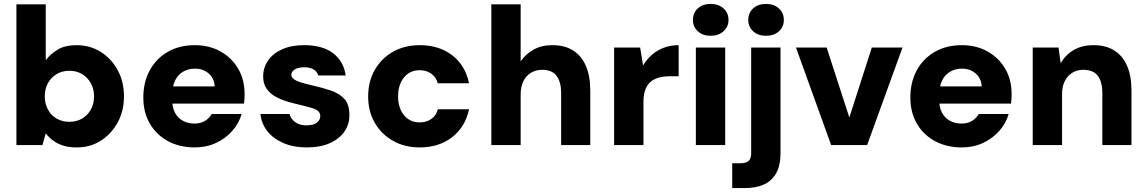

<svg xmlns="http://www.w3.org/2000/svg" viewBox="-20 -742 5865 982"><path d="M372 12Q335 12 306 3.5Q277 -5 254 -21.5Q231 -38 214 -60L197 0H64V-720H214V-434Q238 -466 275.5 -488.5Q313 -511 371 -511Q440 -511 494.5 -477Q549 -443 581.5 -384Q614 -325 614 -249Q614 -174 581.5 -115Q549 -56 495 -22Q441 12 372 12ZM335 -119Q372 -119 400 -135.5Q428 -152 444.5 -181.5Q461 -211 461 -249Q461 -287 444.5 -316.5Q428 -346 400 -363Q372 -380 335 -380Q298 -380 269.5 -363Q241 -346 225 -316.5Q209 -287 209 -249Q209 -212 225 -182Q241 -152 269.5 -135.5Q298 -119 335 -119Z M976 12Q898 12 838.5 -20.5Q779 -53 746 -110.5Q713 -168 713 -243Q713 -321 745.5 -381.5Q778 -442 837.5 -476.5Q897 -511 976 -511Q1051 -511 1108.5 -478.5Q1166 -446 1198.5 -390Q1231 -334 1231 -261Q1231 -251 1230.5 -238.5Q1230 -226 1228 -212H819V-300H1078Q1076 -341 1047.5 -366Q1019 -391 977 -391Q944 -391 917.5 -376Q891 -361 876 -331.5Q861 -302 861 -257V-227Q861 -193 874.5 -166.5Q888 -140 914 -125Q940 -110 974 -110Q1007 -110 1029 -124Q1051 -138 1063 -159H1216Q1202 -111 1168 -72.5Q1134 -34 1085 -11Q1036 12 976 12Z M1550 12Q1481 12 1429 -10.5Q1377 -33 1347 -71.5Q1317 -110 1312 -159H1461Q1465 -143 1476.5 -129.5Q1488 -116 1506 -108.5Q1524 -101 1547 -101Q1572 -101 1587.5 -107.5Q1603 -114 1610.5 -125Q1618 -136 1618 -147Q1618 -165 1606.5 -174.5Q1595 -184 1573 -190.5Q1551 -197 1521 -204Q1486 -212 1451.5 -222Q1417 -232 1388.5 -248Q1360 -264 1343 -289Q1326 -314 1326 -351Q1326 -396 1351 -432.5Q1376 -469 1423 -490Q1470 -511 1536 -511Q1630 -511 1684 -469.5Q1738 -428 1748 -356H1608Q1602 -376 1583.5 -387Q1565 -398 1536 -398Q1504 -398 1487 -386.5Q1470 -375 1470 -359Q1470 -347 1482.5 -337.5Q1495 -328 1517 -321Q1539 -314 1570 -307Q1628 -294 1672 -279Q1716 -264 1741.5 -236Q1767 -208 1767 -155Q1768 -107 1741.5 -69Q1715 -31 1666 -9.5Q1617 12 1550 12Z M2127 12Q2049 12 1989.5 -22Q1930 -56 1896.5 -114.5Q1863 -173 1863 -248Q1863 -325 1896.5 -384Q1930 -443 1989.5 -477Q2049 -511 2127 -511Q2225 -511 2292.5 -459.5Q2360 -408 2379 -316H2219Q2211 -347 2186 -365Q2161 -383 2126 -383Q2093 -383 2068.5 -366.5Q2044 -350 2030 -320Q2016 -290 2016 -249Q2016 -219 2024 -194.5Q2032 -170 2046.5 -152.5Q2061 -135 2081 -125.5Q2101 -116 2126 -116Q2149 -116 2167.5 -123.5Q2186 -131 2200 -146Q2214 -161 2219 -183H2379Q2360 -93 2292.5 -40.5Q2225 12 2127 12Z M2493 0V-720H2643V-428Q2668 -465 2708.5 -488Q2749 -511 2805 -511Q2868 -511 2911 -484Q2954 -457 2976.5 -405Q2999 -353 2999 -279V0H2850V-266Q2850 -322 2827 -353.5Q2804 -385 2752 -385Q2721 -385 2696 -370Q2671 -355 2657 -327Q2643 -299 2643 -260V0Z M3121 0V-499H3254L3269 -407Q3288 -439 3314.5 -462Q3341 -485 3375.5 -498Q3410 -511 3451 -511V-352H3406Q3376 -352 3351 -345.5Q3326 -339 3308 -324Q3290 -309 3280.5 -283Q3271 -257 3271 -219V0Z M3539 0V-499H3689V0ZM3615 -559Q3574 -559 3549 -582Q3524 -605 3524 -640Q3524 -676 3549 -699Q3574 -722 3615 -722Q3655 -722 3680.5 -699Q3706 -676 3706 -640Q3706 -605 3680.5 -582Q3655 -559 3615 -559Z M3725 220V93H3766Q3797 93 3809.5 80.5Q3822 68 3822 41V-499H3972V40Q3972 106 3949 145.5Q3926 185 3885 202.5Q3844 220 3789 220ZM3898 -559Q3857 -559 3832 -582Q3807 -605 3807 -640Q3807 -676 3832 -699Q3857 -722 3898 -722Q3938 -722 3963.5 -699Q3989 -676 3989 -640Q3989 -605 3964 -582Q3939 -559 3898 -559Z M4231 0 4051 -499H4208L4324 -141L4439 -499H4596L4415 0Z M4899 12Q4821 12 4761.5 -20.5Q4702 -53 4669 -110.5Q4636 -168 4636 -243Q4636 -321 4668.5 -381.5Q4701 -442 4760.5 -476.5Q4820 -511 4899 -511Q4974 -511 5031.5 -478.5Q5089 -446 5121.5 -390Q5154 -334 5154 -261Q5154 -251 5153.5 -238.5Q5153 -226 5151 -212H4742V-300H5001Q4999 -341 4970.5 -366Q4942 -391 4900 -391Q4867 -391 4840.5 -376Q4814 -361 4799 -331.5Q4784 -302 4784 -257V-227Q4784 -193 4797.5 -166.5Q4811 -140 4837 -125Q4863 -110 4897 -110Q4930 -110 4952 -124Q4974 -138 4986 -159H5139Q5125 -111 5091 -72.5Q5057 -34 5008 -11Q4959 12 4899 12Z M5262 0V-499H5394L5405 -418Q5428 -460 5470.5 -485.5Q5513 -511 5573 -511Q5636 -511 5679 -484Q5722 -457 5744.5 -405.5Q5767 -354 5767 -280V0H5618V-267Q5618 -323 5595 -354Q5572 -385 5520 -385Q5489 -385 5464.5 -370Q5440 -355 5426 -327.5Q5412 -300 5412 -261V0Z"/></svg>

Font: DM Sans 20pt Black
Style: Regular
Weight: 900
Version: Version 4.004;gftools[0.9.30]